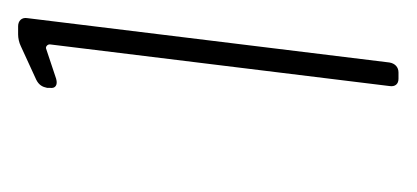

<svg xmlns="http://www.w3.org/2000/svg" viewBox="-144 -776 460 212"><g transform="rotate(-90 86.0 -670.0)"><path d="M141 -877 104 -860C98 -857 96 -853 95 -848V-845C94 -839 98 -836 105 -838L138 -849C140 -850 143 -848 143 -845L97 -470C96 -464 99 -460 105 -460H112C118 -460 122 -464 123 -470L172 -870C173 -876 169 -880 163 -880H154C150 -880 145 -879 141 -877Z"/></g></svg>

Font: Barlow Condensed Thin
Style: Italic
Weight: 250
Width: 3
Italic angle: -7°
Designer: Jeremy Tribby
Foundry: Tribby Type
Version: Version 1.422;hotconv 1.0.109;makeotfexe 2.5.65596